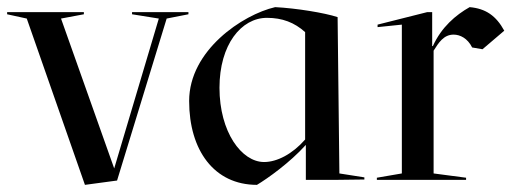

<svg xmlns="http://www.w3.org/2000/svg" viewBox="-34 -504 1435 538"><path d="M294 2 433 -452 494 -464V-470H336V-464L411 -452L286 -32L137 -452L201 -464V-470H-14V-464L41 -452L204 14L293 2Z M496 -221C496 -83 566 14 686 14C716 -4 778 -48 823 -98V0H907L987 -1V-7L917 -18L912 -456C876 -468 796 -481 737 -484C646 -463 496 -363 496 -221ZM581 -258C581 -379 642 -454 714 -454C757 -454 791 -441 821 -414V-113C785 -72 742 -50 706 -50C643 -50 581 -134 581 -258Z M1237 -407C1255 -407 1276 -397 1289 -371L1318 -366L1379 -418C1356 -460 1327 -480 1282 -484C1243 -462 1203 -428 1179 -375H1177V-470H1163L1024 -435V-428L1092 -435V-18L1022 -6V0H1272V-6L1181 -18V-362C1195 -384 1209 -407 1237 -407Z"/></svg>

Font: Mazius Display
Style: Regular
Weight: 400
Designer: Alberto Casagrande & Collletttivo
Foundry: Collletttivo
Version: Version 2.000;Glyphs 3.2 (3217)